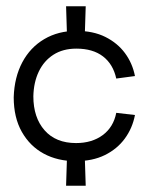

<svg xmlns="http://www.w3.org/2000/svg" viewBox="-20 -507 490 616"><path d="M223 10Q165 10 120.5 -14Q76 -38 50 -84Q24 -130 24 -195Q26 -259 51.5 -307Q77 -355 122 -381.5Q167 -408 225 -408Q279 -408 318 -388.5Q357 -369 381 -336.5Q405 -304 413 -263L353 -255Q343 -301 310.5 -326Q278 -351 225 -351Q182 -351 151.5 -331.5Q121 -312 104.5 -277.5Q88 -243 87 -198Q87 -130 123 -89Q159 -48 224 -48Q275 -48 309.5 -73.5Q344 -99 353 -145L413 -138Q405 -96 380.5 -62.5Q356 -29 316.5 -9.5Q277 10 223 10ZM192 89 195 -5H252L255 89ZM195 -392 192 -487H255L252 -392Z"/></svg>

Font: Darker Grotesque Medium
Style: Regular
Weight: 500
Designer: Gabriel Lam
Foundry: TypeRant
Version: Version 1.000;gftools[0.9.28]